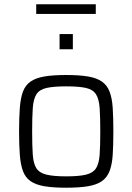

<svg xmlns="http://www.w3.org/2000/svg" viewBox="-20 -868 618 896"><path d="M289 8Q227 8 186.5 1Q146 -6 122 -23Q98 -40 87 -70Q76 -100 72.5 -145.5Q69 -191 69 -255Q69 -319 72.5 -364.5Q76 -410 87 -440Q98 -470 122 -487Q146 -504 186.5 -511Q227 -518 289 -518Q351 -518 391.5 -511Q432 -504 456 -487Q480 -470 491.5 -440Q503 -410 506 -364.5Q509 -319 509 -255Q509 -191 506 -145.5Q503 -100 491.5 -70Q480 -40 456 -23Q432 -6 391.5 1Q351 8 289 8ZM289 -45Q349 -45 381.5 -53Q414 -61 428 -82.5Q442 -104 445 -145.5Q448 -187 448 -255Q448 -322 445 -364Q442 -406 428 -428Q414 -450 381.5 -457.5Q349 -465 289 -465Q230 -465 197 -457.5Q164 -450 150 -428Q136 -406 133 -364Q130 -322 130 -255Q130 -187 133 -145.5Q136 -104 150 -82.5Q164 -61 197 -53Q230 -45 289 -45ZM258 -638V-709H320V-638ZM149 -803V-848H427V-803Z"/></svg>

Font: Saira Thin Light
Style: Regular
Weight: 300
Version: Version 1.101